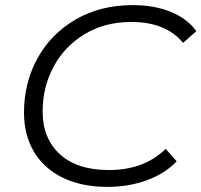

<svg xmlns="http://www.w3.org/2000/svg" viewBox="-20 -726 789 752"><path d="M74 -285Q74 -401 126.5 -497Q179 -593 276 -649.5Q373 -706 500 -706Q584 -706 649 -679.5Q714 -653 749 -604L697 -558Q630 -640 494 -640Q391 -640 312 -592.5Q233 -545 190 -465Q147 -385 147 -289Q147 -184 214.5 -122Q282 -60 407 -60Q544 -60 629 -143L672 -94Q626 -46 555 -20Q484 6 401 6Q299 6 225 -30.5Q151 -67 112.5 -132.5Q74 -198 74 -285Z"/></svg>

Font: Montserrat Alternates
Style: Italic
Weight: 400
Italic angle: -11.3°
Designer: Julieta Ulanovsky
Foundry: Julieta Ulanovsky
Version: Version 7.200